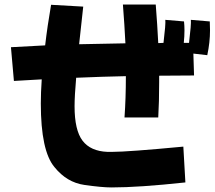

<svg xmlns="http://www.w3.org/2000/svg" viewBox="-20 -768 944 842"><path d="M697 -580Q707 -662 705 -681L787 -674Q789 -655 789 -635Q789 -608 786 -580H809Q819 -662 817 -681L900 -674Q901 -655 901 -635Q901 -582 889 -526L828 -533L831 -437Q753 -437 678 -436V-407Q678 -321 674 -253H526Q532 -336 532 -434Q430 -432 314 -427Q307 -347 307 -302Q307 -197 342 -151Q377 -105 451 -102H472Q540 -102 784 -125L793 32Q589 54 469 54Q427 54 350 43Q273 32 219 -35Q159 -106 159 -314Q159 -362 163 -420Q110 -417 41 -413L28 -561Q110 -566 178 -569Q188 -655 204 -747L345 -739L327 -574Q434 -576 530 -578Q526 -659 519 -748H663Q670 -659 674 -579Z"/></svg>

Font: KN Bobohei
Style: Bold
Weight: 700
Designer: Kingnam Type Foundry
Version: Version 1.710;March 18, 2023